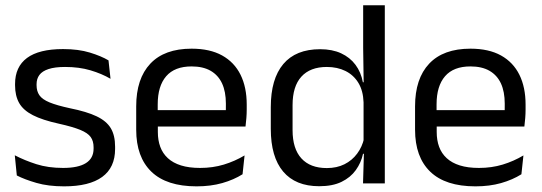

<svg xmlns="http://www.w3.org/2000/svg" viewBox="-20 -682 2016 714"><path d="M218.5 11Q159.5 11 115.5 -1.8Q71.5 -14.5 42.5 -29.5L35 -104.5Q71.5 -85.5 115.2 -71.5Q159 -57.5 214.5 -57.5Q271 -57.5 299.5 -75.5Q328 -93.5 328 -129V-134.5Q328 -157.5 317.2 -172.5Q306.5 -187.5 278.5 -199Q250.5 -210.5 199 -222Q137.5 -235.5 102 -253.8Q66.5 -272 51.2 -299Q36 -326 36 -365V-369.5Q36 -433.5 80.5 -466.5Q125 -499.5 214.5 -499.5Q272 -499.5 314.2 -486.5Q356.5 -473.5 383.5 -457.5L391 -389Q358.5 -408 316.5 -420.5Q274.5 -433 222 -433Q184 -433 160.5 -425.2Q137 -417.5 126.5 -403.2Q116 -389 116 -369V-365Q116 -343 126.5 -327.8Q137 -312.5 164.2 -301.2Q191.5 -290 240 -279.5Q302.5 -267 339.2 -249.5Q376 -232 392 -205.2Q408 -178.5 408 -136.5V-128Q408 -59 360 -24Q312 11 218.5 11Z M711 11Q599.5 11 543 -43.5Q486.5 -98 486.5 -199.5V-286.5Q486.5 -389.5 539 -445.2Q591.5 -501 692.5 -501Q760.5 -501 806 -475.8Q851.5 -450.5 874.5 -404Q897.5 -357.5 897.5 -293V-275Q897.5 -259 896.2 -243Q895 -227 893 -211.5H818.5Q819.5 -235.5 819.8 -257Q820 -278.5 820 -296.5Q820 -341 805.8 -371.8Q791.5 -402.5 763.2 -418.8Q735 -435 692.5 -435Q629.5 -435 598 -398.5Q566.5 -362 566.5 -294V-247.5L567 -237.5V-191Q567 -160.5 576 -136Q585 -111.5 604.2 -93.8Q623.5 -76 653.2 -66.8Q683 -57.5 724 -57.5Q771.5 -57.5 812.5 -70Q853.5 -82.5 889.5 -104L882 -34Q849.5 -13.5 806.5 -1.2Q763.5 11 711 11ZM529 -211.5V-272.5H876V-211.5Z M1167 10.5Q1079 10.5 1033 -44Q987 -98.5 987 -203V-283.5Q987 -388.5 1033.5 -443.8Q1080 -499 1170.5 -499Q1215.5 -499 1248.5 -483.8Q1281.5 -468.5 1302 -441Q1322.5 -413.5 1329.5 -376H1356L1332 -301.5Q1330.5 -344.5 1312.8 -373.8Q1295 -403 1264.8 -418Q1234.5 -433 1195.5 -433Q1133.5 -433 1100.8 -397Q1068 -361 1068 -291V-198Q1068 -129 1100.8 -93Q1133.5 -57 1195.5 -57Q1232.5 -57 1261 -71.2Q1289.5 -85.5 1308.2 -110.8Q1327 -136 1334 -168L1354 -110H1330Q1323 -77 1303.2 -49.5Q1283.5 -22 1250.2 -5.8Q1217 10.5 1167 10.5ZM1330 0 1333.5 -118 1332 -144V-348L1332.5 -365L1330.5 -503.5V-662.5H1411V0Z M1748 11Q1636.5 11 1580 -43.5Q1523.5 -98 1523.5 -199.5V-286.5Q1523.5 -389.5 1576 -445.2Q1628.5 -501 1729.5 -501Q1797.5 -501 1843 -475.8Q1888.5 -450.5 1911.5 -404Q1934.5 -357.5 1934.5 -293V-275Q1934.5 -259 1933.2 -243Q1932 -227 1930 -211.5H1855.5Q1856.5 -235.5 1856.8 -257Q1857 -278.5 1857 -296.5Q1857 -341 1842.8 -371.8Q1828.5 -402.5 1800.2 -418.8Q1772 -435 1729.5 -435Q1666.5 -435 1635 -398.5Q1603.5 -362 1603.5 -294V-247.5L1604 -237.5V-191Q1604 -160.5 1613 -136Q1622 -111.5 1641.2 -93.8Q1660.5 -76 1690.2 -66.8Q1720 -57.5 1761 -57.5Q1808.5 -57.5 1849.5 -70Q1890.5 -82.5 1926.5 -104L1919 -34Q1886.5 -13.5 1843.5 -1.2Q1800.5 11 1748 11ZM1566 -211.5V-272.5H1913V-211.5Z"/></svg>

Font: Anek Odia
Style: Regular
Weight: 400
Designer: Yesha Goshar & Mahesh Sahu (Odia), Yesha Goshar (Latin)
Foundry: Ek Type
Version: Version 1.003